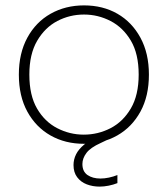

<svg xmlns="http://www.w3.org/2000/svg" viewBox="-20 -527 624 713"><path d="M292 7Q222 7 167.5 -24Q113 -55 81.5 -112.5Q50 -170 50 -250Q50 -329 81.5 -387Q113 -445 168 -476Q223 -507 292 -507Q362 -507 416 -476Q470 -445 501.5 -387Q533 -329 533 -250Q533 -170 501.5 -112.5Q470 -55 415.5 -24Q361 7 292 7ZM291 -27Q344 -27 390.5 -51Q437 -75 466 -124.5Q495 -174 495 -250Q495 -327 466 -376Q437 -425 390.5 -449Q344 -473 292 -473Q239 -473 193 -449Q147 -425 118 -375.5Q89 -326 89 -250Q89 -173 117.5 -124Q146 -75 192.5 -51Q239 -27 291 -27ZM410 -51 421 -28 354 4Q316 21 301 41Q286 61 286 82Q286 110 305 123Q324 136 353 136Q368 136 384.5 132.5Q401 129 416 123V153Q401 159 383.5 162.5Q366 166 350 166Q324 166 302 157.5Q280 149 266.5 131Q253 113 253 86Q253 65 262.5 46Q272 27 292.5 10Q313 -7 347 -23Z"/></svg>

Font: Albert Sans ExtraLight
Style: Regular
Weight: 250
Designer: Andreas Rasmussen
Foundry: a.Foundry
Version: Version 1.025